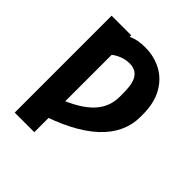

<svg xmlns="http://www.w3.org/2000/svg" viewBox="-240 -919 1305 1305"><g transform="rotate(45 412.5 -266.5)"><path d="M290 -727.5V204.1H101.6V-727.5ZM210.9 93.8V-61.5Q289.6 -90.3 349.1 -122.3Q408.7 -154.3 449 -192.1Q489.3 -230 509.8 -275.9Q530.3 -321.8 530.3 -377.9V-405.3Q530.3 -432.6 527.6 -463.9Q524.9 -495.1 514.4 -522.7Q503.9 -550.3 480.5 -567.6Q457 -585 416 -585Q377.4 -585 340.6 -569.3Q303.7 -553.7 275.9 -527.6Q248 -501.5 236.3 -469.7V-671.9Q257.3 -699.7 303.2 -718.5Q349.1 -737.3 414.1 -737.3Q504.4 -737.3 575 -698.2Q645.5 -659.2 686 -584.7Q726.6 -510.3 726.6 -403.3V-377.9Q726.1 -301.8 694.3 -233.6Q662.6 -165.5 598.6 -106.2Q534.7 -46.9 438 3.2Q341.3 53.2 210.9 93.8Z"/></g></svg>

Font: Inter 16pt Black
Style: Regular
Weight: 900
Version: Version 4.001;git-66647c0bb